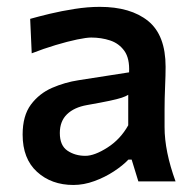

<svg xmlns="http://www.w3.org/2000/svg" viewBox="-20 -529 571 560"><path d="M194 10.5Q130 10.5 88 -27.8Q46 -66 46 -136.5Q46 -191.5 70.2 -224Q94.5 -256.5 132 -272.8Q169.5 -289 209 -295L356.5 -318Q358.5 -358.5 342.8 -380.5Q327 -402.5 301.2 -411Q275.5 -419.5 246 -419.5Q232.5 -419.5 204.8 -413.8Q177 -408 142 -397.5Q107 -387 72.5 -373.5L68 -474Q91 -480.5 125.2 -488.8Q159.5 -497 197.8 -503Q236 -509 271 -509Q361 -509 412 -467.8Q463 -426.5 463 -334Q463 -310.5 461.5 -276Q460 -241.5 460 -211V-158Q460 -88 492 0H383.5L364 -63.5H354.5Q338.5 -46.5 312.2 -29.2Q286 -12 255.2 -0.8Q224.5 10.5 194 10.5ZM229 -74.5Q255.5 -74.5 293.2 -98.5Q331 -122.5 354 -163.5V-252.5Q347 -248 335 -244Q323 -240 299.5 -235Q276 -230 233.5 -222.5Q196.5 -216 175.5 -195.8Q154.5 -175.5 154.5 -141Q154.5 -104.5 176.8 -89.5Q199 -74.5 229 -74.5Z"/></svg>

Font: Commissioner Flair Medium
Style: Regular
Weight: 500
Designer: Kostas Bartsokas
Foundry: Kostas Bartsokas
Version: Version 1.000; ttfautohint (v1.8.3)